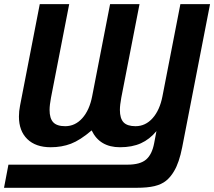

<svg xmlns="http://www.w3.org/2000/svg" viewBox="-64 -708 1044 936"><path d="M698.7 -68.8Q665.5 -28.8 622.8 -9.5Q580.1 9.8 521 9.8Q421.9 9.8 382.8 -72.3Q326.7 -24.4 281.7 -7.3Q236.8 9.8 183.1 9.8Q109.9 9.8 69.1 -30Q28.3 -69.8 28.3 -139.6Q28.3 -166 33.7 -192.9L129.9 -688H273.4L184.6 -231.9Q177.7 -195.3 177.7 -171.9Q177.7 -130.9 195.6 -111.8Q213.4 -92.8 253.9 -92.8Q302.2 -92.8 337.2 -131.8Q372.1 -170.9 385.3 -238.8L472.7 -688H616.2L527.3 -231.9Q520.5 -195.3 520.5 -171.9Q520.5 -130.9 538.3 -111.8Q556.2 -92.8 596.7 -92.8Q645 -92.8 679.9 -131.8Q714.8 -170.9 728 -238.8L815.4 -688H960L824.2 9.8Q809.6 85 784.2 127Q767.6 155.3 745.6 173.1Q723.6 190.9 689.5 199.2Q655.3 207.5 601.6 207.5H-44.4L-22.9 94.7H557.6Q619.1 94.7 648.2 69.8Q677.2 44.9 687.5 -9.8L698.7 -68.8Z"/></svg>

Font: Arimo
Style: Italic
Weight: 400
Italic angle: -12°
Designer: Steve Matteson
Foundry: Monotype Imaging Inc.
Version: Version 1.33